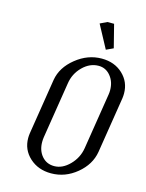

<svg xmlns="http://www.w3.org/2000/svg" viewBox="-104 -729 605 793"><g transform="rotate(15 199.0 -332.0)"><path d="M63.5 -116.7Q63.5 -126 64.9 -136.2L103 -376Q112.3 -430.7 162.8 -471.4Q213.4 -512.2 272.9 -512.2Q327.6 -512.2 363 -479Q398.4 -445.8 398.4 -396.5Q398.4 -386.2 397 -376L358.9 -136.2Q349.6 -80.6 300.8 -40.3Q252 0 191.9 0Q136.7 0 100.1 -33.4Q63.5 -66.9 63.5 -116.7ZM123.5 -116.2Q123.5 -79.6 143.8 -55.9Q164.1 -32.2 196.8 -32.2Q231.9 -32.2 262.5 -63.2Q293 -94.2 299.8 -136.2L337.9 -376Q339.4 -385.3 339.4 -394.5Q339.4 -430.7 319.1 -455.3Q298.8 -480 268.1 -480Q230.5 -480 200 -449.7Q169.4 -419.4 163.1 -376L125 -136.2Q123.5 -126 123.5 -116.2ZM226.1 -649.9 255.9 -664.1H284.2L309.1 -565.9L278.8 -551.8Z"/></g></svg>

Font: Gawaa
Style: Italic
Weight: 400
Designer: T. Christopher White
Version: Version 1.0